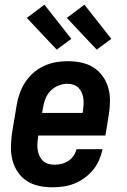

<svg xmlns="http://www.w3.org/2000/svg" viewBox="-20 -788 540 816"><path d="M203 8Q173 8 145 2Q117 -4 94 -19Q71 -34 55.5 -57Q40 -80 33 -107Q26 -134 26.5 -163.5Q27 -193 31 -222L51 -342Q55 -367 64 -392Q73 -417 87.5 -439Q102 -461 122.5 -479Q143 -497 167.5 -508Q192 -519 217 -523.5Q242 -528 267 -528Q297 -528 325.5 -522Q354 -516 377 -501.5Q400 -487 416.5 -464Q433 -441 440.5 -413.5Q448 -386 447.5 -356.5Q447 -327 442 -298L428 -212H143L142 -207Q140 -193 139 -179Q138 -165 140 -151.5Q142 -138 147.5 -126Q153 -114 162 -105Q171 -96 184 -92Q197 -88 211 -88Q226 -88 241 -91.5Q256 -95 269.5 -103.5Q283 -112 292.5 -126Q302 -140 305 -154H416Q411 -131 401.5 -108.5Q392 -86 376 -66.5Q360 -47 339.5 -32Q319 -17 296.5 -8Q274 1 250 4.5Q226 8 203 8ZM159 -308H331L332 -313Q334 -327 335 -340.5Q336 -354 334.5 -367.5Q333 -381 328 -393Q323 -405 314.5 -414Q306 -423 293 -427.5Q280 -432 267 -432Q247 -432 227.5 -424Q208 -416 193.5 -400.5Q179 -385 172 -365.5Q165 -346 162 -327ZM391 -577 264 -712 339 -768 453 -623ZM221 -577 94 -712 169 -768 283 -623Z"/></svg>

Font: Iosevka Oblique
Style: Bold
Weight: 700
Italic angle: -9°
Monospace: yes
Designer: Belleve Invis
Foundry: Belleve Invis
Version: Version 32.5.0; ttfautohint (v1.8.4)